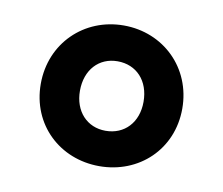

<svg xmlns="http://www.w3.org/2000/svg" viewBox="-49 -842 521 449"><g transform="rotate(10 211.5 -618.0)"><path d="M212 -451C306 -451 380 -520 380 -617C380 -714 306 -785 212 -785C118 -785 44 -714 44 -617C44 -520 118 -451 212 -451ZM212 -535C168 -535 137 -568 137 -617C137 -667 168 -700 212 -700C257 -700 288 -667 288 -617C288 -568 257 -535 212 -535Z"/></g></svg>

Font: Noto Sans Korean Black
Style: Bold
Weight: 900
Designer: Ryoko NISHIZUKA (kana & ideographs); Paul D. Hunt (Latin, Greek & Cyrillic); Wenlong ZHANG (bopomofo); Sandoll Communica
Foundry: Adobe Systems Incorporated
Version: Version 1.000;PS 1;hotconv 1.0.78;makeotf.lib2.5.61930